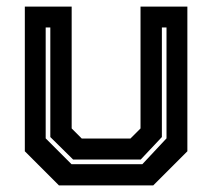

<svg xmlns="http://www.w3.org/2000/svg" viewBox="-20 -560 641 580"><path d="M158 0 55 -103V-540H196.5V-172L227 -141.5H374L404.5 -172V-540H546V-103L443 0ZM196 -64H410L483 -142V-477H469V-146L405 -78H201L132 -146V-477H118V-142Z"/></svg>

Font: Tourney
Style: Bold
Weight: 700
Designer: Tyler Finck
Foundry: Etcetera Type Co
Version: Version 1.015